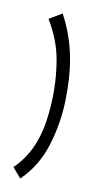

<svg xmlns="http://www.w3.org/2000/svg" viewBox="-33 -61 156 285"><path d="M39 -33 60 -41Q71 -8 71 27Q71 55 64 89Q57 123 41 154Q25 185 -3 204L-13 187Q21 164 36 118.5Q51 73 51 27Q51 -2 39 -33Z"/></svg>

Font: Georama Condensed Thin
Style: Regular
Weight: 100
Width: 3
Designer: Jean-Baptiste Levee
Foundry: Production Type
Version: Version 1.000